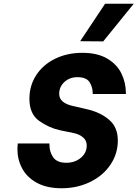

<svg xmlns="http://www.w3.org/2000/svg" viewBox="-20 -996 734 1025"><path d="M73 -200Q73 -215 74 -222L75 -230H244V-223Q244 -184 264.5 -155.5Q285 -127 334 -127Q380 -127 411.5 -153.5Q443 -180 443 -219Q443 -246 423.5 -262.5Q404 -279 376 -285L299 -301Q240 -314 188.5 -351Q137 -388 137 -469Q137 -539 173.5 -595Q210 -651 274.5 -682.5Q339 -714 420 -714Q500 -714 552 -683.5Q604 -653 628 -604Q652 -555 652 -499V-494H475V-497Q475 -531 458 -557.5Q441 -584 393 -584Q352 -584 324 -558.5Q296 -533 296 -495Q296 -446 370 -430L448 -412Q516 -396 562.5 -356.5Q609 -317 609 -246Q609 -175 569.5 -116.5Q530 -58 461 -24.5Q392 9 309 9Q230 9 177 -20Q124 -49 98.5 -96.5Q73 -144 73 -200ZM408 -776 541 -976H694L531 -775Z"/></svg>

Font: Be Vietnam ExtraBold
Style: Italic
Weight: 800
Italic angle: -9.778°
Designer: Gabriel Lam
Foundry: TypeRant
Version: Version 3.000